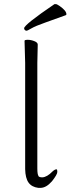

<svg xmlns="http://www.w3.org/2000/svg" viewBox="-20 -895 342 931"><path d="M167 -40Q173 -35 183 -35H185Q208 -36 235 -64Q246 -74 254 -74Q258 -74 258 -61.5Q258 -49 232 -16Q204 16 176 16H166Q134 12 118.5 -9.5Q103 -31 102 -75V-590L99 -697Q99 -702 114.5 -702Q130 -702 146.5 -695.5Q163 -689 163 -679L161 -590V-78Q161 -49 167 -41ZM232 -16ZM235 -64Q236 -64 236 -65ZM97 -758Q97 -775 244 -875H251Q256 -875 269 -866Q302 -843 302 -826Q302 -822 298 -821Q249 -803 200.5 -786Q152 -769 132.5 -757.5Q113 -746 108.5 -746Q104 -746 100.5 -749.5Q97 -753 97 -758Z"/></svg>

Font: LXGW WenKai Light
Style: Regular
Weight: 300
Designer: LXGW / Fontworks Inc.
Foundry: LXGW / Fontworks Inc.
Version: Version 1.501; October 10, 2024